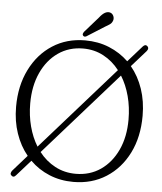

<svg xmlns="http://www.w3.org/2000/svg" viewBox="-58 -913 821 974"><g transform="rotate(5 352.0 -425.5)"><path d="M36 6Q30.5 1 32 -6Q33.5 -13 39 -19.5L110 -100Q72 -146 50.8 -208Q29.5 -270 29.5 -343Q29.5 -450.5 70.8 -533.2Q112 -616 184.2 -662.5Q256.5 -709 350 -709Q416.5 -709 472.5 -686Q528.5 -663 571 -622L643 -703.5Q655.5 -717.5 666.5 -707Q677 -696.5 665 -682L591.5 -599Q630.5 -552 651.8 -489.5Q673 -427 673 -353Q673 -245 632 -163Q591 -81 518.5 -34.8Q446 11.5 351.5 11.5Q285.5 11.5 229.2 -11.8Q173 -35 131 -77L60 3Q47.5 18 36 6ZM99.5 -366.5Q99.5 -305 114 -250Q128.5 -195 155.5 -151L528 -573Q494 -617 447 -642Q400 -667 343.5 -667Q271.5 -667 216.5 -628.8Q161.5 -590.5 130.5 -522.8Q99.5 -455 99.5 -366.5ZM603.5 -327.5Q603.5 -390.5 588.5 -446.8Q573.5 -503 546 -547L173.5 -125Q207.5 -81 255 -55.8Q302.5 -30.5 360 -30.5Q432 -30.5 486.8 -68.2Q541.5 -106 572.5 -172.8Q603.5 -239.5 603.5 -327.5ZM409 -830.5Q437 -867 462 -861Q474 -858 479.8 -846.5Q485.5 -835 482.5 -823.5Q478.5 -810 469.2 -803Q460 -796 444.5 -787.5L353.5 -730Q343 -724.5 336.5 -732.5Q333 -737 334.8 -742Q336.5 -747 340 -752Z"/></g></svg>

Font: Fraunces 144pt S100 Light
Style: Regular
Weight: 300
Version: Version 1.000; ttfautohint (v1.8.3)